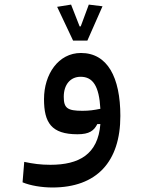

<svg xmlns="http://www.w3.org/2000/svg" viewBox="-20 -581 626 835"><path d="M208 234.4C400.4 234.4 503.4 122.6 503.4 -76.7C503.4 -245.1 447.3 -350.6 332 -350.6C233.9 -350.6 171.4 -258.3 171.4 -149.9C171.4 -47.9 203.1 2.9 316.9 2.9C368.7 2.9 388.7 -12.7 403.3 -41.5H416.5C406.2 90.8 323.2 135.7 199.2 135.7C155.3 135.7 123.5 130.9 85.4 123L78.1 211.9C111.8 226.1 161.6 234.4 208 234.4ZM416.5 -107.9C389.2 -102.1 366.7 -99.1 338.4 -99.1C272.5 -99.1 257.3 -111.3 257.3 -160.2C257.3 -212.4 285.6 -247.1 330.6 -247.1C383.8 -247.1 411.1 -207 416.5 -107.9ZM297.9 -404.3H359.9L425.8 -553.7L366.2 -561L331.1 -466.3H326.2L289.1 -561L228.5 -551.3Z"/></svg>

Font: Cascadia Code PL
Style: Regular
Weight: 400
Monospace: yes
Designer: Aaron Bell
Foundry: Saja Typeworks
Version: Version 2404.023